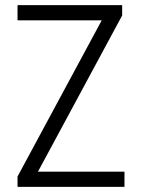

<svg xmlns="http://www.w3.org/2000/svg" viewBox="-20 -725 546 745"><path d="M48 0V-40L393 -680L403 -646H48V-705H454V-665L109 -25L99 -59H463V0Z"/></svg>

Font: Nunito Sans 7pt Condensed Light
Style: Regular
Weight: 300
Width: 3
Designer: Vernon Adams
Foundry: Vernon Adams
Version: Version 3.101;gftools[0.9.27]